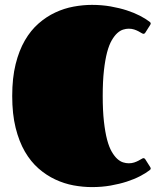

<svg xmlns="http://www.w3.org/2000/svg" viewBox="-20 -744 649 783"><path d="M398.9 -352.5Q398.9 -292.5 403.8 -248.8Q408.7 -205.1 416.7 -174.6Q424.8 -144 435.8 -125.2Q446.8 -106.4 458.5 -95.9Q470.2 -85.4 482.2 -81.8Q494.1 -78.1 504.9 -78.1Q517.1 -78.1 526.9 -81.3Q536.6 -84.5 544.4 -88.6Q552.2 -92.8 557.4 -95.9Q562.5 -99.1 565.4 -99.1Q569.3 -99.1 572.3 -94.7L593.3 -61.5Q594.7 -58.6 594.7 -56.6Q594.7 -54.2 592.8 -52.5Q590.8 -50.8 589.4 -49.3Q574.2 -37.6 550.8 -25.4Q527.3 -13.2 497.3 -3.4Q467.3 6.3 431.2 12.7Q395 19 355 19Q318.4 19 280 12Q241.7 4.9 205.6 -12Q169.4 -28.8 137.5 -56.6Q105.5 -84.5 81.5 -125.7Q57.6 -167 43.7 -222.9Q29.8 -278.8 29.8 -352.5Q29.8 -426.3 43.7 -482.2Q57.6 -538.1 81.5 -579.3Q105.5 -620.6 137.5 -648.4Q169.4 -676.3 205.6 -693.1Q241.7 -710 280 -717Q318.4 -724.1 355 -724.1Q395 -724.1 431.2 -717.8Q467.3 -711.4 497.3 -701.7Q527.3 -691.9 550.8 -679.7Q574.2 -667.5 589.4 -655.8Q590.8 -654.3 592.8 -652.6Q594.7 -650.9 594.7 -648.4Q594.7 -646.5 593.3 -643.6L572.3 -610.4Q569.3 -606 565.4 -606Q562.5 -606 557.4 -609.1Q552.2 -612.3 544.4 -616.5Q536.6 -620.6 526.9 -623.8Q517.1 -627 504.9 -627Q494.1 -627 482.2 -623.3Q470.2 -619.6 458.5 -609.1Q446.8 -598.6 435.8 -579.8Q424.8 -561 416.7 -530.5Q408.7 -500 403.8 -456.3Q398.9 -412.6 398.9 -352.5Z"/></svg>

Font: Fascinate Cyrillic
Style: Regular
Weight: 900
Designer: Denis Ignatov
Foundry: Astigmatic (AOETI)
Version: Version 1.00 November 30, 2018, initial release